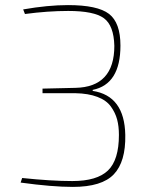

<svg xmlns="http://www.w3.org/2000/svg" viewBox="-20 -722 592 754"><path d="M78 -667 71 -685Q168 -702 247 -702Q363 -702 408 -667.5Q453 -633 453 -543Q453 -391 344 -369V-365Q469 -346 472 -192Q474 -87 427 -37.5Q380 12 266 12Q184 12 61 -5L67 -23Q181 -11 264 -11Q361 -11 404 -52.5Q447 -94 447 -192Q447 -226 440 -252.5Q433 -279 415.5 -303.5Q398 -328 362.5 -341.5Q327 -355 276 -356H147V-374L276 -377Q429 -380 429 -542Q427 -622 388 -650.5Q349 -679 248 -679Q168 -679 78 -667Z"/></svg>

Font: Exo 2.0 Thin
Style: Regular
Weight: 250
Designer: Natanael Gama
Version: Version 1.001;PS 001.001;hotconv 1.0.70;makeotf.lib2.5.58329